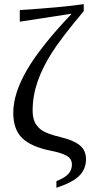

<svg xmlns="http://www.w3.org/2000/svg" viewBox="-20 -722 454 919"><path d="M391.6 40Q391.6 87.4 359.4 119.4Q327.1 151.4 250 176.8V145Q289.1 129.9 306.6 111.1Q324.2 92.3 324.2 65.9Q324.2 37.6 298.8 23.4Q273.4 9.3 223.6 -0.5Q128.4 -19.5 85.9 -61.3Q43.5 -103 43.5 -182.1Q43.5 -273.9 108.4 -386.2Q173.3 -498.5 321.3 -654.3V-656.2L74.7 -618.2V-673.8Q278.3 -687 380.9 -702.1V-668.9Q272.5 -539.6 227.5 -468.5Q182.6 -397.5 159.4 -330.1Q136.2 -262.7 136.2 -191.9Q136.2 -156.7 148.4 -133.5Q160.6 -110.4 184.8 -95.5Q209 -80.6 270.5 -65.4Q330.6 -51.3 361.1 -27.1Q391.6 -2.9 391.6 40Z"/></svg>

Font: Tinos
Style: Regular
Weight: 400
Designer: Steve Matteson
Foundry: Monotype Imaging Inc.
Version: Version 1.23